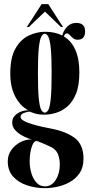

<svg xmlns="http://www.w3.org/2000/svg" viewBox="-20 -684 459 952"><path d="M203 249Q157.5 249 115 235.2Q72.5 221.5 45.5 192Q18.5 162.5 18.5 116Q18.5 83.5 36.8 58.8Q55 34 82.2 20.2Q109.5 6.5 137 7.5Q133.5 7 118.5 1.5Q103.5 -4 85.5 -14.5Q67.5 -25 54 -40.5Q40.5 -56 40.5 -76Q40.5 -97.5 54 -111Q67.5 -124.5 84.8 -130.8Q102 -137 114 -137Q118.5 -137 119.5 -136.5Q112 -141 97.5 -152.2Q83 -163.5 67.8 -184.8Q52.5 -206 41.8 -239.2Q31 -272.5 31 -320Q31 -399.5 57.2 -444.5Q83.5 -489.5 123.2 -508Q163 -526.5 203.5 -526.5Q252.5 -526.5 288.5 -508Q295.5 -533.5 313.5 -552Q331.5 -570.5 358.5 -570.5Q402 -570.5 402 -528Q402 -487 364.5 -487Q351.5 -487 342.2 -494.8Q333 -502.5 325.8 -510.5Q318.5 -518.5 311.5 -518.5Q301.5 -518.5 297 -503Q334 -481 353.8 -436.5Q373.5 -392 373.5 -325.5Q373.5 -259 356.2 -217.8Q339 -176.5 312 -154.2Q285 -132 255.5 -123.8Q226 -115.5 202 -115.5Q171 -115.5 152.5 -121.5Q134 -127.5 129.5 -130Q128.5 -130.5 126 -130.5Q117 -130.5 99.5 -124.2Q82 -118 82 -104Q82 -88.5 120.8 -74.5Q159.5 -60.5 230 -47Q307.5 -32.5 350.8 0.2Q394 33 394 102.5Q394 146 374.8 174.2Q355.5 202.5 325.8 219Q296 235.5 263.2 242.2Q230.5 249 203 249ZM202 -125.5Q212 -125.5 219.8 -139.5Q227.5 -153.5 231.8 -196Q236 -238.5 236 -323.5Q236 -402.5 231.8 -444.2Q227.5 -486 219.8 -501.2Q212 -516.5 202.5 -516.5Q192 -516.5 184.2 -501.2Q176.5 -486 172.2 -444Q168 -402 168 -322Q168 -238.5 172.2 -196.2Q176.5 -154 184.2 -139.8Q192 -125.5 202 -125.5ZM203 240Q237 240 256.8 207.5Q276.5 175 276.5 133Q276.5 101.5 266.8 79.2Q257 57 233.5 45Q219 38 194.5 27.5Q170 17 159.5 14.5Q148 18 140.8 35Q133.5 52 130.2 74Q127 96 127 115.5Q127 146 135.5 174.5Q144 203 160.8 221.5Q177.5 240 203 240ZM113 -550 186.5 -663.5H219.5L292.5 -550H282.5L203 -626.5L123 -550Z"/></svg>

Font: Imbue 100pt ExtraBold
Style: Regular
Weight: 800
Designer: Tyler Finck
Foundry: Etcetera Type Company
Version: Version 1.102; ttfautohint (v1.8.3)